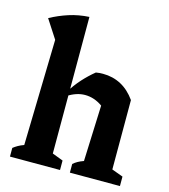

<svg xmlns="http://www.w3.org/2000/svg" viewBox="-113 -852 829 941"><g transform="rotate(15 301.5 -381.0)"><path d="M25 0V-44Q35 -52 48 -59.5Q61 -67 78 -73L91 -610L30 -704Q74 -728 122 -743.5Q170 -759 224 -762V-69L279 -48V0ZM329 0V-44Q339 -53 351.5 -60Q364 -67 381 -73L392 -357L526 -421V-69L583 -48V0ZM215 -358 212 -379Q236 -418 264.5 -449.5Q293 -481 325 -507Q335 -509 344 -509.5Q353 -510 361 -510Q411 -510 452.5 -488Q494 -466 526 -421L392 -357Q350 -387 303 -387Q260 -387 215 -358Z"/></g></svg>

Font: Piazzolla Thin ExtraBold
Style: Regular
Weight: 800
Version: Version 2.005